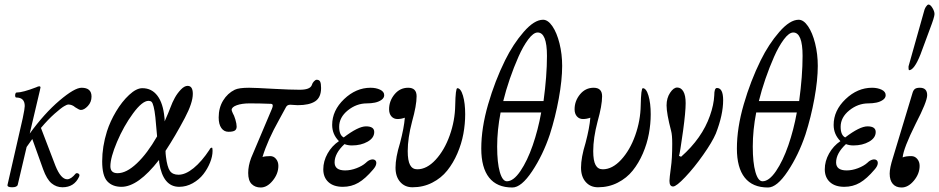

<svg xmlns="http://www.w3.org/2000/svg" viewBox="-20 -811 4133 845"><path d="M33.2 13.2Q21.5 13.2 16.6 10.3Q11.7 7.3 13.2 2L80.1 -291Q88.9 -333 88.9 -344.2Q88.9 -381.8 51.8 -381.8Q47.9 -381.8 46.9 -387.2Q45.9 -392.6 47.6 -398.2Q49.3 -403.8 53.2 -403.8Q79.6 -403.8 139.2 -426.8Q147.9 -431.2 152.8 -431.2Q158.2 -431.2 158.2 -425.8Q158.2 -424.8 157.7 -423.3Q157.2 -421.9 156.7 -419.2Q156.2 -416.5 155.8 -414.1L110.8 -223.1Q175.3 -312 241.7 -368.4Q308.1 -424.8 338.9 -424.8Q382.8 -424.8 382.8 -386.2Q382.8 -361.8 366.7 -344.5Q350.6 -327.1 335.9 -327.1Q328.6 -327.1 311 -338.9Q297.4 -351.1 279.8 -351.1Q275.4 -351.1 262.2 -343.5Q249 -335.9 220.5 -310.8Q191.9 -285.6 160.2 -248L224.1 -81.1Q248 -22 275.9 -22Q292.5 -22 313 -46.9Q315.4 -49.8 320.6 -48.8Q325.7 -47.9 328.4 -43.9Q331.1 -40 328.1 -33.2Q306.6 13.2 254.9 13.2Q228 13.2 207 -4.2Q186 -21.5 169.9 -65.9L122.1 -199.2Q110.4 -182.6 97.2 -164.1L58.1 2Q55.2 13.2 33.2 13.2Z M514.6 11.2Q474.6 11.2 452.1 -13.2Q429.7 -37.6 429.7 -101.1Q429.7 -165.5 450.7 -232.9Q464.8 -276.9 490.7 -320.3Q516.6 -363.8 548.3 -393.3Q580.1 -422.9 606.4 -422.9Q647.9 -422.9 672.9 -389.6Q697.8 -356.4 703.6 -294.9Q704.6 -290 704.6 -276.9Q723.1 -318.8 730.5 -338.9Q738.3 -360.4 749.3 -380.4Q760.3 -400.4 775.9 -416.7Q791.5 -433.1 805.7 -433.1Q828.6 -433.1 828.6 -397.9Q828.6 -358.4 793.5 -292Q751.5 -212.4 708.5 -147Q708.5 -134.8 710.4 -121.1Q715.8 -76.7 727.5 -59.3Q739.3 -42 765.6 -42Q796.4 -42 832 -71Q867.7 -100.1 901.9 -151.9Q905.8 -161.1 912.6 -161.1Q915.5 -161.1 915.5 -147Q915.5 -123 904.5 -95.7Q893.6 -68.4 875 -44.4Q856.4 -20.5 828.1 -4.6Q799.8 11.2 768.6 11.2Q697.3 11.2 680.7 -95.2Q680.7 -103 679.7 -106.9Q587.9 11.2 514.6 11.2ZM465.8 -79.1Q465.8 -48.8 497.6 -48.8Q536.6 -48.8 582.5 -92.3Q628.4 -135.7 671.4 -210.9Q667 -265.6 663.8 -294.9Q660.6 -324.2 656.2 -341.3Q651.9 -358.4 647 -362.8Q642.1 -367.2 633.8 -367.2Q606 -367.2 565.2 -311.5Q524.4 -255.9 495.1 -186.8Q465.8 -117.7 465.8 -79.1Z M1127.4 14.2Q1103 14.2 1087.6 -1Q1072.3 -16.1 1072.3 -49.8Q1072.3 -81.5 1085.4 -116.2L1176.3 -331.1Q1186 -352.5 1173.3 -354Q1123.5 -356 1079.1 -356Q1044.4 -356 1022 -347.9Q999.5 -339.8 999.5 -327.1Q999.5 -324.2 1004.4 -313Q1010.3 -303.7 1015.9 -284.9Q1021.5 -266.1 1021.5 -253.9Q1021.5 -241.2 1012.9 -236.1Q1004.4 -231 985.4 -231Q965.8 -231 954.1 -247.6Q942.4 -264.2 942.4 -293.9Q942.4 -336.4 961.9 -368.4Q981.4 -400.4 1013.2 -416Q1031.2 -424.8 1076.2 -424.8Q1101.1 -424.8 1187.5 -419.9Q1258.3 -416 1299.3 -416Q1344.2 -416 1352.1 -436Q1355 -446.3 1361.8 -453.1Q1368.7 -460 1373.5 -460Q1384.8 -460 1388.9 -451.9Q1393.1 -443.8 1393.1 -423.8Q1393.1 -382.3 1367.2 -365.2Q1341.3 -348.1 1290.5 -348.1Q1283.7 -348.1 1273.4 -349.1Q1263.2 -350.1 1257.3 -350.1Q1243.7 -350.1 1238.3 -338.9L1208.5 -284.2Q1157.2 -192.9 1135.3 -120.1Q1148.4 -124 1169.4 -124Q1184.6 -124 1194.8 -111.6Q1205.1 -99.1 1205.1 -81.1Q1205.1 -46.4 1180.4 -16.1Q1155.8 14.2 1127.4 14.2Z M1488.8 11.2Q1448.2 11.2 1425.5 -9.5Q1402.8 -30.3 1402.8 -65.9Q1402.8 -101.6 1421.6 -135.3Q1440.4 -168.9 1471.7 -189.9Q1441.9 -219.7 1441.9 -261.2Q1441.9 -324.7 1494.4 -374.8Q1546.9 -424.8 1610.8 -424.8Q1634.8 -424.8 1652.8 -416.3Q1670.9 -407.7 1670.9 -392.1Q1670.9 -379.9 1658.7 -371.3Q1646.5 -362.8 1629.9 -359.4Q1613.3 -356 1594.7 -356Q1548.8 -356 1510.7 -325.2Q1472.7 -294.4 1472.7 -252.9Q1472.7 -216.3 1492.7 -206.1Q1556.6 -254.9 1590.8 -254.9Q1627 -254.9 1627 -230Q1627 -204.1 1597.9 -187.5Q1568.8 -170.9 1528.8 -170.9Q1510.7 -170.9 1496.1 -176.8Q1452.6 -136.2 1452.6 -96.2Q1452.6 -61 1499 -61Q1523.4 -61 1549.1 -70.8Q1574.7 -80.6 1589.8 -94.2Q1601.1 -105.5 1612.5 -108.4Q1624 -111.3 1630.9 -106Q1637.7 -100.6 1635.7 -89.4Q1633.8 -78.1 1622.1 -64.9Q1587.9 -24.4 1557.1 -6.6Q1526.4 11.2 1488.8 11.2Z M1795.4 13.2Q1761.7 13.2 1741.2 -10.3Q1720.7 -33.7 1720.7 -73.2Q1720.7 -117.7 1740.7 -182.1Q1758.3 -249 1761.7 -293Q1745.1 -287.1 1729.5 -287.1Q1712.9 -287.1 1702.6 -298.8Q1692.4 -310.5 1692.4 -330.1Q1692.4 -366.7 1716.3 -395.8Q1740.2 -424.8 1776.4 -424.8Q1813.5 -424.8 1813.5 -387.2Q1813.5 -347.2 1793.5 -275.9Q1774.4 -203.6 1774.4 -146Q1774.4 -104 1784.7 -85Q1794.9 -65.9 1816.4 -65.9Q1858.4 -65.9 1897.2 -107.9Q1936 -149.9 1959.2 -215.1Q1982.4 -280.3 1983.4 -347.2Q1984.9 -422.9 1992.7 -422.9Q2007.8 -422.9 2017.6 -389.9Q2027.3 -356.9 2027.3 -308.1Q2027.3 -265.6 2019.3 -221.9Q2011.2 -178.2 1992.9 -135.7Q1974.6 -93.3 1948.2 -60.3Q1921.9 -27.3 1882.3 -7.1Q1842.8 13.2 1795.4 13.2Z M2234.9 14.2Q2167 14.2 2132.6 -29.3Q2098.1 -72.8 2098.1 -157.2Q2098.1 -248 2128.2 -351.6Q2158.2 -455.1 2203.1 -545.9Q2238.3 -617.2 2284.9 -670.7Q2331.5 -724.1 2370.1 -724.1Q2391.6 -724.1 2411.1 -695.6Q2430.7 -667 2442.4 -619.9Q2454.1 -572.8 2454.1 -521Q2454.1 -459 2439.2 -377.2Q2424.3 -295.4 2399.9 -219.2Q2369.6 -128.9 2322 -57.4Q2274.4 14.2 2234.9 14.2ZM2194.8 -366.2H2372.1Q2387.2 -476.6 2387.2 -564.9Q2387.2 -668 2346.2 -668Q2327.6 -668 2304.9 -637.7Q2282.2 -607.4 2261.7 -561Q2241.2 -514.6 2223.6 -463.6Q2206.1 -412.6 2194.8 -366.2ZM2210.9 -13.2Q2239.7 -13.2 2270.3 -58.1Q2300.8 -103 2324.5 -171.4Q2348.1 -239.7 2361.8 -315.9H2183.1Q2168 -238.3 2168 -166Q2168 -94.7 2179.7 -54Q2191.4 -13.2 2210.9 -13.2Z M2611.8 13.2Q2578.1 13.2 2557.6 -10.3Q2537.1 -33.7 2537.1 -73.2Q2537.1 -117.7 2557.1 -182.1Q2574.7 -249 2578.1 -293Q2561.5 -287.1 2545.9 -287.1Q2529.3 -287.1 2519 -298.8Q2508.8 -310.5 2508.8 -330.1Q2508.8 -366.7 2532.7 -395.8Q2556.6 -424.8 2592.8 -424.8Q2629.9 -424.8 2629.9 -387.2Q2629.9 -347.2 2609.9 -275.9Q2590.8 -203.6 2590.8 -146Q2590.8 -104 2601.1 -85Q2611.3 -65.9 2632.8 -65.9Q2674.8 -65.9 2713.6 -107.9Q2752.4 -149.9 2775.6 -215.1Q2798.8 -280.3 2799.8 -347.2Q2801.3 -422.9 2809.1 -422.9Q2824.2 -422.9 2834 -389.9Q2843.8 -356.9 2843.8 -308.1Q2843.8 -265.6 2835.7 -221.9Q2827.6 -178.2 2809.3 -135.7Q2791 -93.3 2764.6 -60.3Q2738.3 -27.3 2698.7 -7.1Q2659.2 13.2 2611.8 13.2Z M2942.4 9.8Q2926.3 9.8 2926.3 -15.1Q2926.3 -26.4 2932.6 -73.2Q2938.5 -113.3 2938.5 -178.2Q2938.5 -217.8 2933.6 -234.9Q2913.6 -311.5 2913.6 -347.2Q2913.6 -379.4 2929 -402.6Q2944.3 -425.8 2960.4 -425.8Q2977.5 -425.8 2987.5 -408.4Q2997.6 -391.1 2997.6 -356.9Q2997.6 -318.8 2986.3 -235.8Q2972.2 -133.8 2968.3 -125L2977.5 -121.1Q3069.8 -202.6 3104.5 -301.8Q3121.6 -350.1 3123.5 -391.1Q3123.5 -423.8 3135.3 -423.8Q3162.6 -423.8 3162.6 -370.1Q3162.6 -305.7 3130.4 -223.1Q3114.3 -185.5 3074.7 -129.4Q3035.2 -73.2 2995.8 -31.7Q2956.5 9.8 2942.4 9.8Z M3359.9 14.2Q3292 14.2 3257.6 -29.3Q3223.1 -72.8 3223.1 -157.2Q3223.1 -248 3253.2 -351.6Q3283.2 -455.1 3328.1 -545.9Q3363.3 -617.2 3409.9 -670.7Q3456.5 -724.1 3495.1 -724.1Q3516.6 -724.1 3536.1 -695.6Q3555.7 -667 3567.4 -619.9Q3579.1 -572.8 3579.1 -521Q3579.1 -459 3564.2 -377.2Q3549.3 -295.4 3524.9 -219.2Q3494.6 -128.9 3447 -57.4Q3399.4 14.2 3359.9 14.2ZM3319.8 -366.2H3497.1Q3512.2 -476.6 3512.2 -564.9Q3512.2 -668 3471.2 -668Q3452.6 -668 3429.9 -637.7Q3407.2 -607.4 3386.7 -561Q3366.2 -514.6 3348.6 -463.6Q3331.1 -412.6 3319.8 -366.2ZM3335.9 -13.2Q3364.7 -13.2 3395.3 -58.1Q3425.8 -103 3449.5 -171.4Q3473.1 -239.7 3486.8 -315.9H3308.1Q3293 -238.3 3293 -166Q3293 -94.7 3304.7 -54Q3316.4 -13.2 3335.9 -13.2Z M3695.8 11.2Q3655.3 11.2 3632.6 -9.5Q3609.9 -30.3 3609.9 -65.9Q3609.9 -101.6 3628.7 -135.3Q3647.5 -168.9 3678.7 -189.9Q3648.9 -219.7 3648.9 -261.2Q3648.9 -324.7 3701.4 -374.8Q3753.9 -424.8 3817.9 -424.8Q3841.8 -424.8 3859.9 -416.3Q3877.9 -407.7 3877.9 -392.1Q3877.9 -379.9 3865.7 -371.3Q3853.5 -362.8 3836.9 -359.4Q3820.3 -356 3801.8 -356Q3755.9 -356 3717.8 -325.2Q3679.7 -294.4 3679.7 -252.9Q3679.7 -216.3 3699.7 -206.1Q3763.7 -254.9 3797.9 -254.9Q3834 -254.9 3834 -230Q3834 -204.1 3804.9 -187.5Q3775.9 -170.9 3735.8 -170.9Q3717.8 -170.9 3703.1 -176.8Q3659.7 -136.2 3659.7 -96.2Q3659.7 -61 3706.1 -61Q3730.5 -61 3756.1 -70.8Q3781.7 -80.6 3796.9 -94.2Q3808.1 -105.5 3819.6 -108.4Q3831.1 -111.3 3837.9 -106Q3844.7 -100.6 3842.8 -89.4Q3840.8 -78.1 3829.1 -64.9Q3794.9 -24.4 3764.2 -6.6Q3733.4 11.2 3695.8 11.2Z M3980.5 -502Q3978.5 -505.4 3978.5 -511.2V-519L4044.4 -752.9Q4048.3 -771 4054.9 -781Q4061.5 -791 4066.4 -791Q4074.7 -791 4083.7 -776.1Q4092.8 -761.2 4092.8 -749Q4092.8 -736.3 4072.8 -684.1L4030.8 -570.8Q4003.4 -502 3980.5 -502ZM3947.8 14.2Q3922.9 14.2 3909.2 -1.7Q3895.5 -17.6 3895.5 -46.9Q3895.5 -71.8 3909.7 -116.2L3996.6 -403.8Q4000 -414.6 4006.8 -419.7Q4013.7 -424.8 4028.3 -424.8Q4060.5 -424.8 4060.5 -392.1Q4060.5 -363.8 4009.8 -266.1Q3956.1 -158.2 3952.6 -118.2Q3965.8 -124 3990.7 -124Q4006.3 -124 4016.8 -111.6Q4027.3 -99.1 4027.3 -81.1Q4027.3 -46.4 4002.2 -16.1Q3977.1 14.2 3947.8 14.2Z"/></svg>

Font: Junicode SmCond Light
Style: Italic
Weight: 300
Width: 4
Italic angle: -11°
Designer: Peter S. Baker
Version: Version 2.206